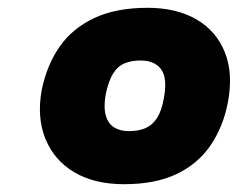

<svg xmlns="http://www.w3.org/2000/svg" viewBox="-20 -729 609 492"><path d="M298 -257Q222 -257 170.5 -287.5Q119 -318 96.5 -373Q74 -428 87 -499Q100 -562 132.5 -609Q165 -656 221 -682.5Q277 -709 358 -709Q432 -709 483 -679.5Q534 -650 556 -595.5Q578 -541 564 -467Q552 -404 519.5 -356.5Q487 -309 432.5 -283Q378 -257 298 -257ZM310 -393Q335 -393 352.5 -400.5Q370 -408 382 -426Q394 -444 400 -478Q406 -510 401.5 -531Q397 -552 381 -563Q365 -574 340 -574Q317 -574 299 -566.5Q281 -559 269.5 -540Q258 -521 251 -488Q245 -455 251 -433.5Q257 -412 272.5 -402.5Q288 -393 310 -393Z"/></svg>

Font: REM ExtraBold
Style: Italic
Weight: 800
Italic angle: -11°
Designer: Octavio Pardo
Foundry: Ashler Design
Version: Version 1.005;gftools[0.9.28]